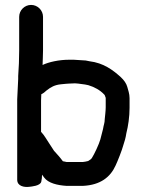

<svg xmlns="http://www.w3.org/2000/svg" viewBox="-20 -744 597 781"><path d="M406 -258.7V-258.3C406 -243.8 401.5 -235.7 399.1 -219.4C398.5 -216.2 388.2 -177 388.2 -177C382.8 -157.4 363.5 -116.2 353.2 -100.4C352.8 -100 351 -98.4 349.3 -96.2C346.7 -94.7 343.1 -92.3 338.5 -89C333.3 -87.6 320.6 -85 316.6 -85H251.1C249.6 -85 246.5 -85.7 243.7 -86.6L235.7 -88.1C226.1 -101.5 211.3 -118.3 199.6 -130.8C193.7 -138.8 189.9 -147.1 180.6 -160C169.9 -175.4 161.4 -192.6 147 -207.8C147 -218.9 147 -335.2 147 -335.2C147.6 -343.5 147.9 -351.5 148 -360.6C151.4 -362.2 155.8 -364.7 159.4 -367.5L169.5 -376.2C187 -389.6 201.8 -398.6 228.4 -401.2L247.9 -403.1C251.8 -403.7 256.1 -404 260.8 -404C269 -404 275.3 -404.2 284.8 -405C292.1 -404.9 303.9 -403.3 311.1 -402.2L325.7 -400.3C329.6 -399.4 334.4 -398.3 339.4 -397.5C364.4 -390 387.1 -377.3 402.9 -360.5C406.4 -356.9 405.9 -357.9 410 -345.9V-307.1C410 -293.8 407.1 -270.5 406 -258.7ZM153.2 -479.7C153.6 -497.6 155 -519.7 155 -538.5V-675.5C155 -702.1 133.1 -724 106.5 -724C79.9 -724 58 -702.1 58 -675.5V-538.5C58 -503.8 56.5 -468.6 54 -434.8L54 -434.6V-422.8C52.6 -393.6 51.3 -368.7 50 -340V-12.7C50 13.5 78.9 18.5 99 15.9C108.3 14.7 143.5 12.2 147.8 -4.7C150 -14.1 151 -23.6 151 -33.5C154.2 -29.3 157.4 -25 159.4 -22.1C176.1 1.2 214.5 9.7 249.5 12L249.7 12H317.9L318.2 12C388.5 8.5 429 -23.5 450.3 -71C457.7 -86.3 477.1 -135 481.7 -153.6C486.4 -167.2 491.3 -183.6 493.9 -201.8C501.3 -230.8 507 -268.5 507 -305.1V-344.9C507 -363 501 -377.9 497.8 -390.5C493.9 -404.6 484.7 -417.9 470.6 -430.9C439 -459.2 401.6 -487.9 343.7 -494.9L328.7 -497.9C326.6 -498.2 280.3 -501 280.1 -501H260.8C220.8 -501 178.3 -491.9 153.2 -479.7Z"/></svg>

Font: HoneyBee
Style: Blk
Weight: 700
Foundry: Cannot Into Space Fonts
Version: Version 0.89